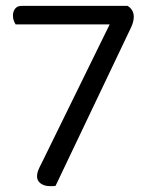

<svg xmlns="http://www.w3.org/2000/svg" viewBox="-20 -628 495 653"><path d="M53 -608H414Q424 -602 429.5 -592.5Q435 -583 435 -571Q435 -553 424 -531L169 4Q165 5 159.5 5Q154 5 149 5Q131 5 118.5 -4Q106 -13 106 -28Q106 -39 110.5 -50Q115 -61 122 -74L353 -545H33Q30 -550 27 -557.5Q24 -565 24 -575Q24 -589 31.5 -598.5Q39 -608 53 -608Z"/></svg>

Font: Baloo Tamma 2
Style: Regular
Weight: 400
Designer: Divya Kowshik, Shuchita Grover and Ek Type
Foundry: Ek Type
Version: Version 1.700